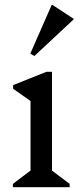

<svg xmlns="http://www.w3.org/2000/svg" viewBox="-20 -785 334 805"><path d="M34 0V-14L124 -82L108 -54V-394L151 -331L35 -413V-428L175 -484H198V-52L183 -81L272 -14V0ZM124 -550 107 -560 197 -765H199L289 -706V-704Z"/></svg>

Font: Platypi Light
Style: Regular
Weight: 300
Designer: David Sargent
Foundry: Bolt Cutter Type
Version: Version 1.200